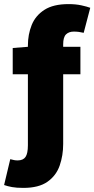

<svg xmlns="http://www.w3.org/2000/svg" viewBox="-48 -728 460 936"><path d="M66 188Q32 188 10.5 184Q-11 180 -28 174L2 48Q13 51 21 52.5Q29 54 38 54Q65 54 76.5 37Q88 20 88 -20V-506Q88 -560 106.5 -606Q125 -652 168.5 -680Q212 -708 286 -708Q321 -708 348.5 -702Q376 -696 392 -690L360 -568Q336 -574 312 -574Q288 -574 274 -560.5Q260 -547 260 -512V-26Q260 30 243 79Q226 128 183.5 158Q141 188 66 188ZM14 -366V-494L90 -500H344V-366Z"/></svg>

Font: Source Sans 3 Black
Style: Regular
Weight: 900
Designer: Paul D. Hunt
Foundry: Adobe
Version: Version 3.046;hotconv 1.0.118;makeotfexe 2.5.65603